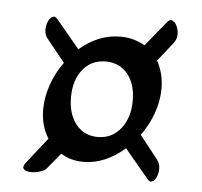

<svg xmlns="http://www.w3.org/2000/svg" viewBox="-43 -608 644 612"><g transform="rotate(5 278.5 -302.0)"><path d="M505 -519Q505 -504 496 -492L447 -430Q469 -391 469 -342Q469 -303 455 -263.5Q441 -224 416 -190L475 -115Q484 -103 484 -86Q484 -75 480 -64Q476 -53 469 -47Q463 -44 460 -44Q455 -44 449 -52L373 -143Q310 -88 241 -88Q200 -88 169 -108L126 -56Q121 -50 107 -45.5Q93 -41 79 -41Q65 -41 58 -45Q52 -50 52 -54Q52 -59 57 -67L124 -152Q99 -191 99 -244Q99 -282 113 -322.5Q127 -363 152 -397L93 -470Q84 -482 84 -497Q84 -510 88.5 -521.5Q93 -533 100 -538Q104 -541 108 -541Q114 -541 120 -533L194 -444Q254 -496 325 -496Q367 -496 403 -475L469 -556Q476 -563 480 -563Q483 -563 489 -559Q496 -554 500.5 -542.5Q505 -531 505 -519ZM381 -296Q381 -350 354.5 -381.5Q328 -413 285 -413Q239 -413 211.5 -379Q184 -345 184 -290Q184 -236 210 -203.5Q236 -171 280 -171Q325 -171 353 -206Q381 -241 381 -296Z"/></g></svg>

Font: Charm
Style: Bold
Weight: 700
Designer: Katatrad Aksorn Co.,Ltd.
Foundry: Cadson Demak Co.,Ltd.
Version: Version 1.001